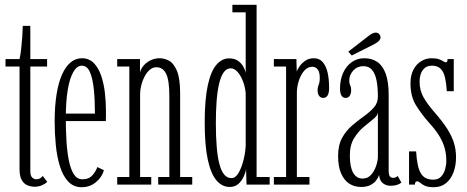

<svg xmlns="http://www.w3.org/2000/svg" viewBox="-20 -770 1950 801"><path d="M124.5 9Q109.5 9 95 3.2Q80.5 -2.5 71 -18.2Q61.5 -34 61.5 -65V-492.5H3V-523.5H61.5Q65.5 -541 68.2 -565.2Q71 -589.5 72.8 -615Q74.5 -640.5 75 -662H106.5V-523.5H176.5V-492.5H106.5V-56.5Q106.5 -35.5 114.8 -28.8Q123 -22 131 -22Q141.5 -22 148 -26.5Q154.5 -31 158.5 -36L177 -11.5Q169.5 -3.5 155.5 2.8Q141.5 9 124.5 9Z M321 11Q286.5 11 264.2 -13Q242 -37 229.8 -76.8Q217.5 -116.5 212.8 -165Q208 -213.5 208 -262.5Q208 -327 216 -376.5Q224 -426 239 -459.5Q254 -493 275 -510Q296 -527 321.5 -527Q351.5 -527 371 -507.2Q390.5 -487.5 401.8 -455Q413 -422.5 417.5 -383.5Q422 -344.5 422 -306.5Q422 -295.5 422 -285.2Q422 -275 421.5 -265H248V-296H376Q376 -351.5 371.5 -396.8Q367 -442 355.2 -469Q343.5 -496 321.5 -496Q301 -496 285.8 -469.5Q270.5 -443 262.5 -394.2Q254.5 -345.5 254.5 -278Q254.5 -229 257.2 -183Q260 -137 267.2 -100.8Q274.5 -64.5 288 -43.2Q301.5 -22 323.5 -22Q351.5 -22 366.2 -39.5Q381 -57 386 -73L413.5 -60Q406 -31.5 380.5 -10.2Q355 11 321 11Z M469 0V-31.5H519.5V-492.5H469V-523.5H564V-467.5Q567 -481.5 578.2 -495.2Q589.5 -509 607.2 -518Q625 -527 646.5 -527Q665.5 -527 685 -516.8Q704.5 -506.5 718 -475Q731.5 -443.5 731.5 -380.5V-31.5H782V0H640V-31.5H686.5V-369Q686.5 -434.5 673.2 -462Q660 -489.5 632 -489.5Q617.5 -489.5 605 -479Q592.5 -468.5 583.5 -451.5Q574.5 -434.5 569.5 -415Q564.5 -395.5 564.5 -377.5V-31.5H611V0Z M938.5 10Q907 10 883.5 -17Q860 -44 847 -103.2Q834 -162.5 834 -259Q834 -356 847 -414.8Q860 -473.5 883 -500Q906 -526.5 935.5 -526.5Q958.5 -526.5 973 -516.2Q987.5 -506 995.2 -491.8Q1003 -477.5 1005 -465.5V-718.5H949.5V-750H1050.5V-31.5H1105V0H1008.5L1006.5 -66Q1005.5 -53 997.5 -34.8Q989.5 -16.5 975 -3.2Q960.5 10 938.5 10ZM945.5 -27Q962.5 -27 975 -48.2Q987.5 -69.5 995.5 -100.8Q1003.5 -132 1005 -162V-381Q1003 -406 994 -430Q985 -454 971.5 -469.5Q958 -485 942.5 -485Q924.5 -485 912.5 -467.2Q900.5 -449.5 893.5 -418.2Q886.5 -387 883.5 -345.8Q880.5 -304.5 880.5 -256.5Q880.5 -199 884.2 -155.8Q888 -112.5 895.8 -84Q903.5 -55.5 915.8 -41.2Q928 -27 945.5 -27Z M1122.5 0V-31.5H1173.5V-492.5H1122.5V-523.5H1216.5L1218 -471.5Q1219 -476.5 1227.5 -490Q1236 -503.5 1251.5 -515.2Q1267 -527 1289.5 -527Q1312.5 -527 1326.5 -510.8Q1340.5 -494.5 1346.8 -466.8Q1353 -439 1353 -403.5Q1353 -382.5 1346.8 -372Q1340.5 -361.5 1328.5 -361.5Q1318 -361.5 1311.5 -369.8Q1305 -378 1305 -395Q1305 -404.5 1307.5 -410.5Q1310 -416.5 1312 -424.2Q1314 -432 1314 -445Q1314 -469.5 1305.2 -480.5Q1296.5 -491.5 1283 -491.5Q1263 -491.5 1248.5 -474.2Q1234 -457 1226.2 -431.8Q1218.5 -406.5 1218.5 -383V-31.5H1271V0Z M1486.5 10Q1458 10 1436.5 -4.2Q1415 -18.5 1402.8 -47.2Q1390.5 -76 1390.5 -119Q1390.5 -164.5 1407.2 -194.8Q1424 -225 1448.8 -246.2Q1473.5 -267.5 1498.2 -285Q1523 -302.5 1539.8 -321.5Q1556.5 -340.5 1556.5 -367Q1556.5 -405.5 1551 -434Q1545.5 -462.5 1532.2 -478.2Q1519 -494 1496 -494Q1470.5 -494 1453.8 -475.8Q1437 -457.5 1437 -434.5Q1437 -424.5 1439.2 -419Q1441.5 -413.5 1443.2 -408.2Q1445 -403 1445 -393.5Q1445 -380 1439.2 -370.8Q1433.5 -361.5 1421.5 -361.5Q1410 -361.5 1404.2 -371.8Q1398.5 -382 1398.5 -400Q1398.5 -436 1411 -464.8Q1423.5 -493.5 1446.5 -510.2Q1469.5 -527 1500 -527Q1531 -527 1553.8 -511.8Q1576.5 -496.5 1589 -462.8Q1601.5 -429 1601.5 -373V-60Q1601.5 -41 1606.2 -34.5Q1611 -28 1620 -28Q1627.5 -28 1632.2 -30.8Q1637 -33.5 1639 -36L1654.5 -8.5Q1649 -3 1637.2 1Q1625.5 5 1610.5 5Q1597 5 1586 -0.2Q1575 -5.5 1568.8 -15.5Q1562.5 -25.5 1562 -40.5Q1559 -31 1550.5 -19Q1542 -7 1526.5 1.5Q1511 10 1486.5 10ZM1493 -25Q1514.5 -25 1528.5 -41.2Q1542.5 -57.5 1549.5 -79Q1556.5 -100.5 1556.5 -115.5V-301.5Q1555.5 -287.5 1537.5 -273.2Q1519.5 -259 1497 -240.2Q1474.5 -221.5 1457 -193Q1439.5 -164.5 1439.5 -121Q1439.5 -74 1453.2 -49.5Q1467 -25 1493 -25ZM1447.5 -538.5 1433 -554.5 1517.5 -620Q1525 -626 1532.8 -630Q1540.5 -634 1547.5 -634Q1553 -634 1557.8 -631.2Q1562.5 -628.5 1565 -623.5Q1567.5 -619.5 1567.5 -614.5Q1567.5 -605 1558.2 -597Q1549 -589 1537 -583.5Z M1789.5 11Q1765 11 1752.2 4.8Q1739.5 -1.5 1733 -7.5Q1726.5 -13.5 1720.5 -13.5Q1715.5 -13.5 1713.2 -9.8Q1711 -6 1711 0H1686.5V-138.5H1716Q1718 -105.5 1722.8 -83Q1727.5 -60.5 1735.8 -46.8Q1744 -33 1756.8 -26.8Q1769.5 -20.5 1787.5 -20.5Q1808 -20.5 1819.8 -32.8Q1831.5 -45 1836.8 -63.2Q1842 -81.5 1842 -98.5Q1842 -127 1835.2 -151.8Q1828.5 -176.5 1813 -202.2Q1797.5 -228 1770.5 -257.5Q1739 -293 1715.8 -330.2Q1692.5 -367.5 1692.5 -422Q1692.5 -456.5 1705 -479.8Q1717.5 -503 1737.5 -515Q1757.5 -527 1780.5 -527Q1799.5 -527 1811 -523Q1822.5 -519 1829 -514.5Q1835.5 -510 1839.5 -510Q1844 -510 1845.5 -513.5Q1847 -517 1847 -523.5H1873V-389.5H1844Q1842 -421.5 1837.5 -442.2Q1833 -463 1825.2 -474.5Q1817.5 -486 1806.8 -491Q1796 -496 1781.5 -496Q1757.5 -496 1744 -478Q1730.5 -460 1730.5 -429Q1730.5 -393 1747 -363.8Q1763.5 -334.5 1797.5 -296Q1826.5 -262.5 1845.5 -233Q1864.5 -203.5 1873.5 -174.8Q1882.5 -146 1882.5 -114Q1882.5 -79.5 1872 -51.2Q1861.5 -23 1840.8 -6Q1820 11 1789.5 11Z"/></svg>

Font: Imbue Thin 10pt ExtraLight
Style: Regular
Weight: 250
Version: Version 1.102